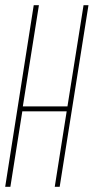

<svg xmlns="http://www.w3.org/2000/svg" viewBox="-21 -720 361 740"><path d="M-1 0 109 -700H129L67 -310H239L301 -700H320L209 0H190L236 -291H65L19 0Z"/></svg>

Font: Georama ExtraCondensed Thin
Style: Italic
Weight: 100
Width: 2
Italic angle: -9°
Designer: Jean-Baptiste Levee
Foundry: Production Type
Version: Version 1.001